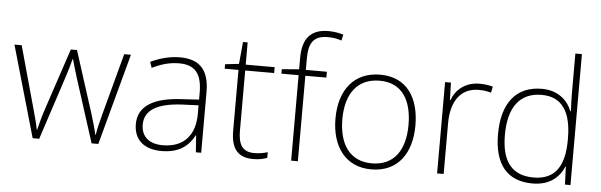

<svg xmlns="http://www.w3.org/2000/svg" viewBox="-49 -932 3475 1110"><g transform="rotate(5 1688.5 -377.5)"><path d="M390 -371 509 1H548L691 -529H652L557 -175C542 -117 533 -83 529 -51H526C519 -84 507 -123 492 -173L378 -529H342L223 -172C204 -115 197 -83 189 -51H186C180 -84 172 -115 155 -175L57 -529H15L167 1H205L327 -371C339 -407 348 -440 357 -474H360C369 -440 378 -410 390 -371Z M975 -539C914 -539 856 -522 805 -498L817 -464C872 -491 920 -504 974 -504C1062 -504 1106 -459 1106 -345V-305L1006 -299C845 -291 754 -238 754 -133C754 -44 811 10 915 10C1020 10 1073 -37 1105 -98H1107L1114 0H1145V-353C1145 -482 1088 -539 975 -539ZM1010 -268 1106 -272V-219C1105 -101 1044 -24 919 -24C840 -24 794 -64 794 -133C794 -221 874 -261 1010 -268Z M1450 -25C1381 -25 1357 -68 1357 -146V-496H1525V-530H1357V-659H1330L1318 -531L1238 -522V-496H1318V-143C1318 -43 1355 10 1447 10C1481 10 1506 4 1528 -4V-37C1507 -30 1481 -25 1450 -25Z M1828 -496V-530H1706V-597C1706 -692 1738 -730 1817 -730C1843 -730 1872 -726 1896 -717L1904 -752C1879 -759 1852 -765 1817 -765C1713 -765 1667 -707 1667 -596V-530L1567 -522V-496H1667V0H1706V-496Z M2365 -265C2365 -423 2294 -540 2137 -540C1989 -540 1901 -435 1901 -265C1901 -104 1982 10 2132 10C2288 10 2365 -105 2365 -265ZM1941 -265C1941 -415 2010 -505 2137 -505C2272 -505 2325 -401 2325 -265C2325 -124 2266 -25 2132 -25C2003 -25 1941 -122 1941 -265Z M2714 -538C2631 -538 2576 -490 2554 -429H2551L2548 -530H2514V0H2552V-295C2552 -421 2607 -502 2712 -502C2740 -502 2761 -499 2784 -492L2791 -528C2768 -534 2743 -538 2714 -538Z M3068 10C3169 10 3224 -42 3250 -105H3252L3256 0H3288V-760H3250V-544C3250 -506 3251 -464 3253 -425H3250C3225 -489 3168 -540 3075 -540C2928 -540 2845 -440 2845 -257C2845 -83 2920 10 3068 10ZM3071 -25C2945 -25 2885 -103 2885 -256C2885 -420 2953 -505 3077 -505C3196 -505 3250 -421 3250 -266V-260C3250 -111 3200 -25 3071 -25Z"/></g></svg>

Font: Noto Sans Gurmukhi ExtraLight
Style: Regular
Weight: 200
Designer: Jelle Bosma - Monotype Design Team
Foundry: Monotype Imaging Inc.
Version: Version 2.004